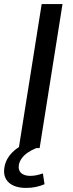

<svg xmlns="http://www.w3.org/2000/svg" viewBox="-28 -725 357 940"><path d="M64 0 176 -705H278L166 0ZM100 195Q44 195 15.5 169Q-13 143 -7 99Q-2 56 32 21.5Q66 -13 124 -36L150 0Q127 9 108 22Q89 35 77.5 51.5Q66 68 64 85Q61 110 76.5 123Q92 136 120 136Q135 136 150 133Q165 130 182 124L190 177Q171 185 149 190Q127 195 100 195Z"/></svg>

Font: Nunito Sans 10pt SemiExpanded Medium
Style: Italic
Weight: 500
Width: 6
Italic angle: -9°
Designer: Vernon Adams
Foundry: Vernon Adams
Version: Version 3.101;gftools[0.9.27]